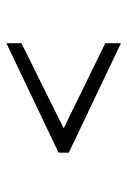

<svg xmlns="http://www.w3.org/2000/svg" viewBox="81 -584 398 600"><g transform="rotate(-90 280.0 -284.0)"><path d="M445 -105 103 -268V-300L445 -463V-416L179 -284L445 -154Z"/></g></svg>

Font: Baskervville Medium
Style: Italic
Weight: 500
Italic angle: -18°
Version: Version 1.100